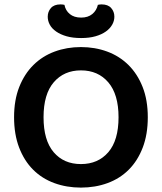

<svg xmlns="http://www.w3.org/2000/svg" viewBox="-20 -837 736 873"><path d="M652 -304Q652 -226 629 -166Q606 -106 565.5 -65.5Q525 -25 469 -4.5Q413 16 348 16Q283 16 227 -4.5Q171 -25 130.5 -65.5Q90 -106 67 -166Q44 -226 44 -304Q44 -382 67.5 -441.5Q91 -501 132 -541.5Q173 -582 228.5 -602.5Q284 -623 348 -623Q412 -623 467.5 -602.5Q523 -582 564 -541.5Q605 -501 628.5 -441.5Q652 -382 652 -304ZM519 -304Q519 -408 472.5 -462.5Q426 -517 348 -517Q271 -517 224.5 -463Q178 -409 178 -304Q178 -199 224 -145Q270 -91 348 -91Q426 -91 472.5 -145Q519 -199 519 -304ZM349 -757Q380 -757 399.5 -773Q419 -789 425 -815Q430 -816 433.5 -816.5Q437 -817 442 -817Q471 -817 485.5 -800.5Q500 -784 500 -761Q500 -742 490 -724.5Q480 -707 461 -693.5Q442 -680 414 -672Q386 -664 349 -664Q311 -664 283 -672Q255 -680 235.5 -693.5Q216 -707 206.5 -724.5Q197 -742 197 -761Q197 -784 211.5 -800.5Q226 -817 255 -817Q260 -817 264 -816.5Q268 -816 273 -815Q278 -789 297.5 -773Q317 -757 349 -757Z"/></svg>

Font: Baloo Chettan 2 SemiBold
Style: Regular
Weight: 600
Designer: Maithili Shingre, Unnati Kotecha and Ek Type
Foundry: Ek Type
Version: Version 1.640;hotconv 1.0.111;makeotfexe 2.5.65597; ttfautoh